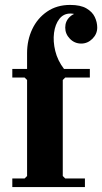

<svg xmlns="http://www.w3.org/2000/svg" viewBox="-20 -760 415 780"><path d="M90 -470V-544Q90 -597 111 -641.5Q132 -686 171.5 -713Q211 -740 265 -740Q307 -740 331 -726Q355 -712 365 -691Q375 -670 375 -648Q375 -622 355.5 -602.5Q336 -583 310 -583Q283 -583 264 -602.5Q245 -622 245 -648Q245 -674 263.5 -691.5Q282 -709 310 -709Q329 -709 338 -699Q347 -689 350 -674.5Q353 -660 353 -648H323Q323 -663 316.5 -676Q310 -689 297 -697Q284 -705 266 -705Q238 -705 221 -683Q204 -661 199.5 -626.5Q195 -592 204.5 -553Q214 -514 240 -480V-470ZM90 0V-435L80 -445H245L235 -435V0ZM30 -445V-480H345V-445ZM30 -35H80L90 -45H235L245 -35H325V0H30Z"/></svg>

Font: Brygada 1918
Style: Regular
Weight: 400
Designer: Mateusz Machalski | Borys Kosmynka | Przemek Hoffer
Foundry: NIEPODLEGLA 2018
Version: Version 3.006